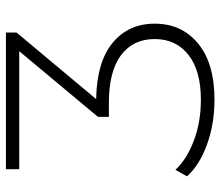

<svg xmlns="http://www.w3.org/2000/svg" viewBox="-68 -672 745 649"><g transform="rotate(-90 304.5 -347.5)"><path d="M33 -88 55 -127Q90 -89 153 -65Q216 -41 292 -41Q390 -41 443.5 -83Q497 -125 497 -197Q497 -270 442.5 -311Q388 -352 280 -352H234V-389L456 -655H57V-700H519V-664L294 -395Q419 -393 484 -339.5Q549 -286 549 -197Q549 -106 482 -50.5Q415 5 292 5Q210 5 140 -20.5Q70 -46 33 -88Z"/></g></svg>

Font: Goldbeck Next Light
Style: Regular
Weight: 300
Designer: Julieta Ulanovsky
Foundry: Julieta Ulanovsky
Version: Version 7.200